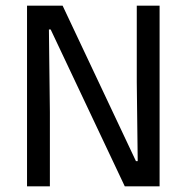

<svg xmlns="http://www.w3.org/2000/svg" viewBox="-20 -659 660 679"><path d="M75.6 -639H201.4L460.8 -89.1H467L463.7 -367.9V-639H544.4V0H421.3L159.2 -554.7H153L156.4 -262.4V0H75.6Z"/></svg>

Font: Anek Kannada Medium
Style: Regular
Weight: 500
Designer: Vaishnavi Murthy, Maithili Shingre (Kannada) & Yesha Goshar (Latin)
Foundry: Ek Type
Version: Version 1.003